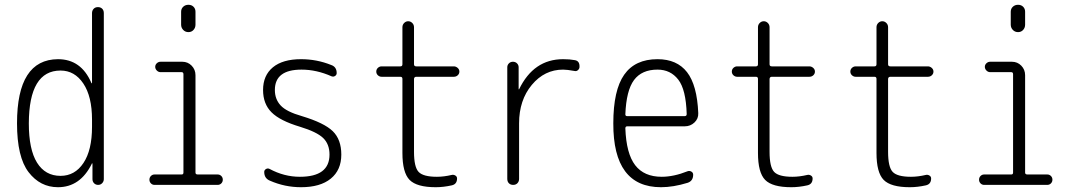

<svg xmlns="http://www.w3.org/2000/svg" viewBox="-20 -780 4540 810"><path d="M235.4 -482.4Q102.5 -482.4 101.6 -259.8Q101.6 -149.4 136.2 -93.8Q170.9 -38.1 235.4 -38.1Q295.9 -38.1 332 -92.3Q368.2 -146.5 368.2 -245.1V-275.4Q368.2 -373 331.5 -427.7Q294.9 -482.4 235.4 -482.4ZM224.6 9.8Q149.4 9.8 100.6 -53.7Q51.8 -117.2 51.8 -259.8Q51.8 -529.3 224.6 -530.3Q322.3 -530.3 365.2 -430.7Q365.2 -428.7 367.2 -428.7Q368.2 -428.7 368.2 -429.7V-724.6Q368.2 -735.4 375 -742.7Q381.8 -750 393.1 -750Q404.3 -750 411.1 -743.2Q418 -736.3 418 -724.6V-24.4Q418 -14.6 411.1 -7.3Q404.3 0 394 0Q383.8 0 377 -6.8Q370.1 -13.7 370.1 -24.4V-89.8Q370.1 -90.8 368.2 -90.8Q367.2 -90.8 367.2 -88.9Q318.4 9.8 224.6 9.8Z M631.8 0Q623 0 616.7 -6.3Q610.4 -12.7 610.4 -22Q610.4 -31.2 616.7 -37.6Q623 -43.9 631.8 -43.9H746.1Q753.9 -43.9 753.9 -51.8V-466.8Q753.9 -475.6 746.1 -475.6H657.2Q648.4 -475.6 641.6 -482.4Q634.8 -489.3 634.8 -498Q634.8 -506.8 641.6 -513.2Q648.4 -519.5 657.2 -519.5H749Q772.5 -519.5 788.6 -502.9Q804.7 -486.3 804.7 -462.9V-51.8Q804.7 -43.9 814.5 -43.9H898.4Q907.2 -43.9 913.6 -37.6Q919.9 -31.2 919.9 -22Q919.9 -12.7 913.6 -6.3Q907.2 0 898.4 0ZM744.1 -730.5Q744.1 -743.2 752.9 -751.5Q761.7 -759.8 774.9 -759.8Q788.1 -759.8 796.4 -751.5Q804.7 -743.2 804.7 -730.5V-675.8Q804.7 -663.1 796.4 -653.8Q788.1 -644.5 774.9 -644.5Q761.7 -644.5 752.9 -653.8Q744.1 -663.1 744.1 -675.8Z M1246.1 -245.1Q1161.1 -270.5 1125.5 -306.2Q1089.8 -341.8 1089.8 -400.4Q1089.8 -461.9 1131.3 -496.1Q1172.9 -530.3 1250 -530.3Q1316.4 -530.3 1377 -505.9Q1400.4 -498 1400.4 -471.7Q1400.4 -463.9 1393.6 -459.5Q1386.7 -455.1 1378.9 -458Q1315.4 -486.3 1252 -486.3Q1139.6 -486.3 1139.6 -400.4Q1139.6 -361.3 1164.1 -335Q1188.5 -308.6 1253.9 -290Q1347.7 -261.7 1383.8 -226.6Q1419.9 -191.4 1419.9 -127.9Q1419.9 -62.5 1375.5 -26.4Q1331.1 9.8 1250 9.8Q1181.6 9.8 1119.1 -17.6Q1094.7 -27.3 1094.7 -54.7Q1094.7 -62.5 1102.1 -66.9Q1109.4 -71.3 1117.2 -67.4Q1178.7 -34.2 1245.1 -34.2Q1370.1 -34.2 1370.1 -127.9Q1370.1 -171.9 1343.3 -197.8Q1316.4 -223.6 1246.1 -245.1Z M1589.8 -456.1Q1581.1 -456.1 1574.2 -462.4Q1567.4 -468.8 1567.4 -478Q1567.4 -487.3 1574.2 -493.7Q1581.1 -500 1589.8 -500H1668.9Q1677.7 -500 1677.7 -508.8V-665Q1677.7 -675.8 1685.1 -683.1Q1692.4 -690.4 1702.1 -690.4Q1711.9 -690.4 1719.2 -683.1Q1726.6 -675.8 1726.6 -665V-508.8Q1726.6 -500 1736.3 -500H1894.5Q1903.3 -500 1910.6 -493.7Q1918 -487.3 1918 -478Q1918 -468.8 1911.1 -462.4Q1904.3 -456.1 1894.5 -456.1H1736.3Q1727.5 -456.1 1726.6 -447.3V-139.6Q1726.6 -75.2 1746.1 -54.7Q1765.6 -34.2 1823.2 -34.2Q1852.5 -34.2 1885.7 -42Q1893.6 -43.9 1900.9 -39.6Q1908.2 -35.2 1908.2 -27.3Q1908.2 -2.9 1885.7 2Q1850.6 9.8 1818.4 9.8Q1738.3 9.8 1708 -21Q1677.7 -51.8 1677.7 -134.8V-447.3Q1677.7 -456.1 1668.9 -456.1Z M2120.1 -25.4V-496.1Q2120.1 -505.9 2127 -512.7Q2133.8 -519.5 2144 -519.5Q2154.3 -519.5 2161.1 -512.7Q2168 -505.9 2168 -496.1V-403.3H2168.9H2169.9Q2231.4 -530.3 2355.5 -530.3Q2383.8 -530.3 2404.3 -526.4Q2425.8 -523.4 2424.8 -498Q2424.8 -490.2 2418.5 -484.4Q2412.1 -478.5 2404.3 -480.5Q2372.1 -486.3 2355.5 -486.3Q2277.3 -486.3 2223.6 -421.9Q2169.9 -357.4 2169.9 -259.8V-25.4Q2169.9 -14.6 2163.1 -7.3Q2156.2 0 2145 0Q2133.8 0 2127 -6.8Q2120.1 -13.7 2120.1 -25.4Z M2753.9 -486.3Q2687.5 -486.3 2654.8 -442.4Q2622.1 -398.4 2618.2 -297.9Q2618.2 -290 2626 -290H2868.2Q2877 -290 2877 -298.8Q2874 -402.3 2841.3 -444.3Q2808.6 -486.3 2753.9 -486.3ZM2768.6 9.8Q2566.4 9.8 2567.4 -259.8Q2567.4 -399.4 2613.3 -464.8Q2659.2 -530.3 2753.9 -530.3Q2835.9 -530.3 2878.4 -475.6Q2920.9 -420.9 2925.8 -302.7Q2926.8 -279.3 2909.7 -263.2Q2892.6 -247.1 2869.1 -247.1H2626Q2618.2 -247.1 2618.2 -238.3Q2622.1 -131.8 2659.7 -83Q2697.3 -34.2 2771.5 -34.2Q2822.3 -34.2 2880.9 -57.6Q2888.7 -60.5 2896.5 -56.2Q2904.3 -51.8 2904.3 -43Q2904.3 -16.6 2880.9 -8.8Q2820.3 9.8 2768.6 9.8Z M3089.8 -456.1Q3081.1 -456.1 3074.2 -462.4Q3067.4 -468.8 3067.4 -478Q3067.4 -487.3 3074.2 -493.7Q3081.1 -500 3089.8 -500H3168.9Q3177.7 -500 3177.7 -508.8V-665Q3177.7 -675.8 3185.1 -683.1Q3192.4 -690.4 3202.1 -690.4Q3211.9 -690.4 3219.2 -683.1Q3226.6 -675.8 3226.6 -665V-508.8Q3226.6 -500 3236.3 -500H3394.5Q3403.3 -500 3410.6 -493.7Q3418 -487.3 3418 -478Q3418 -468.8 3411.1 -462.4Q3404.3 -456.1 3394.5 -456.1H3236.3Q3227.5 -456.1 3226.6 -447.3V-139.6Q3226.6 -75.2 3246.1 -54.7Q3265.6 -34.2 3323.2 -34.2Q3352.5 -34.2 3385.7 -42Q3393.6 -43.9 3400.9 -39.6Q3408.2 -35.2 3408.2 -27.3Q3408.2 -2.9 3385.7 2Q3350.6 9.8 3318.4 9.8Q3238.3 9.8 3208 -21Q3177.7 -51.8 3177.7 -134.8V-447.3Q3177.7 -456.1 3168.9 -456.1Z M3589.8 -456.1Q3581.1 -456.1 3574.2 -462.4Q3567.4 -468.8 3567.4 -478Q3567.4 -487.3 3574.2 -493.7Q3581.1 -500 3589.8 -500H3668.9Q3677.7 -500 3677.7 -508.8V-665Q3677.7 -675.8 3685.1 -683.1Q3692.4 -690.4 3702.1 -690.4Q3711.9 -690.4 3719.2 -683.1Q3726.6 -675.8 3726.6 -665V-508.8Q3726.6 -500 3736.3 -500H3894.5Q3903.3 -500 3910.6 -493.7Q3918 -487.3 3918 -478Q3918 -468.8 3911.1 -462.4Q3904.3 -456.1 3894.5 -456.1H3736.3Q3727.5 -456.1 3726.6 -447.3V-139.6Q3726.6 -75.2 3746.1 -54.7Q3765.6 -34.2 3823.2 -34.2Q3852.5 -34.2 3885.7 -42Q3893.6 -43.9 3900.9 -39.6Q3908.2 -35.2 3908.2 -27.3Q3908.2 -2.9 3885.7 2Q3850.6 9.8 3818.4 9.8Q3738.3 9.8 3708 -21Q3677.7 -51.8 3677.7 -134.8V-447.3Q3677.7 -456.1 3668.9 -456.1Z M4131.8 0Q4123 0 4116.7 -6.3Q4110.4 -12.7 4110.4 -22Q4110.4 -31.2 4116.7 -37.6Q4123 -43.9 4131.8 -43.9H4246.1Q4253.9 -43.9 4253.9 -51.8V-466.8Q4253.9 -475.6 4246.1 -475.6H4157.2Q4148.4 -475.6 4141.6 -482.4Q4134.8 -489.3 4134.8 -498Q4134.8 -506.8 4141.6 -513.2Q4148.4 -519.5 4157.2 -519.5H4249Q4272.5 -519.5 4288.6 -502.9Q4304.7 -486.3 4304.7 -462.9V-51.8Q4304.7 -43.9 4314.5 -43.9H4398.4Q4407.2 -43.9 4413.6 -37.6Q4419.9 -31.2 4419.9 -22Q4419.9 -12.7 4413.6 -6.3Q4407.2 0 4398.4 0ZM4244.1 -730.5Q4244.1 -743.2 4252.9 -751.5Q4261.7 -759.8 4274.9 -759.8Q4288.1 -759.8 4296.4 -751.5Q4304.7 -743.2 4304.7 -730.5V-675.8Q4304.7 -663.1 4296.4 -653.8Q4288.1 -644.5 4274.9 -644.5Q4261.7 -644.5 4252.9 -653.8Q4244.1 -663.1 4244.1 -675.8Z"/></svg>

Font: Rounded Mgen+ 1m light
Style: Regular
Weight: 200
Designer: [Source Han Sans]
Ryoko NISHIZUKA  (kana & ideographs); Paul D. Hunt (Latin, Greek & Cyrillic); Wenlong ZHANG  (bopomofo
Version: Version 1.059.20150602